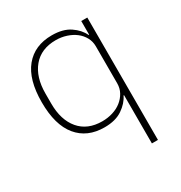

<svg xmlns="http://www.w3.org/2000/svg" viewBox="-169 -641 906 962"><g transform="rotate(-30 283.5 -160.0)"><path d="M432 -79H429Q412 -43 372 -15.5Q332 12 268 12Q168 12 112.5 -55.5Q57 -123 57 -254Q57 -385 112.5 -452.5Q168 -520 268 -520Q332 -520 372 -493Q412 -466 429 -429H432V-508H467V200H432ZM273 -20Q305 -20 334 -29Q363 -38 384.5 -55Q406 -72 419 -95.5Q432 -119 432 -148V-362Q432 -390 419 -413.5Q406 -437 384.5 -453.5Q363 -470 334 -479.5Q305 -489 273 -489Q188 -489 141.5 -433.5Q95 -378 95 -283V-225Q95 -130 141.5 -75Q188 -20 273 -20Z"/></g></svg>

Font: IBM Plex Sans Hebrew ExtraLight
Style: Regular
Weight: 200
Designer: Mike Abbink, Paul van der Laan, Pieter van Rosmalen, Yanek Iontef
Foundry: Bold Monday
Version: Version 1.2